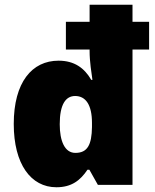

<svg xmlns="http://www.w3.org/2000/svg" viewBox="-20 -780 652 810"><path d="M218 10C282 10 319 -19 349 -64H357L393 0H539V-571H609V-688H539V-760H358V-688H258V-571H358V-565C358 -519 366 -472 370 -443H365C336 -493 294 -524 227 -524C115 -524 38 -433 38 -257C38 -88 110 10 218 10ZM298 -135C253 -135 232 -185 232 -256C232 -341 258 -375 297 -375C342 -375 368 -337 368 -262V-244C367 -169 349 -135 298 -135Z"/></svg>

Font: Noto Sans Thai Looped SemiCondensed Black
Style: Regular
Weight: 900
Width: 4
Designer: Sasikarn Vongin, Ben Mitchell
Foundry: The Fontpad Ltd
Version: Version 1.001